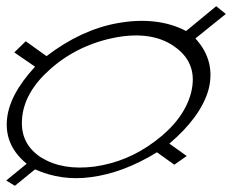

<svg xmlns="http://www.w3.org/2000/svg" viewBox="-83 -639 748 619"><path d="M589 -349C605 -410 592 -466 547 -515L645 -594L614 -619L517 -539C456 -571 381 -580 294 -564C217 -550 140 -514 67 -458L0 -506L-37 -470L30 -424C-28 -361 -58 -303 -61 -247C-64 -194 -43 -149 3 -111L-63 -57L-35 -40L30 -93C86 -68 146 -59 211 -68C279 -77 350 -103 423 -148L479 -108L519 -136L463 -176C529 -232 572 -290 589 -349ZM533 -340C518 -282 478 -229 416 -183C356 -138 292 -112 222 -102C152 -93 96 -103 50 -131C5 -160 -16 -201 -12 -255C-8 -313 23 -367 80 -417C140 -470 212 -504 294 -519C374 -533 439 -521 486 -484C533 -448 548 -400 533 -340Z"/></svg>

Font: Gamestation Warped
Style: Italic
Weight: 400
Designer: Jonas Hecksher
Foundry: Jonas Hecksher, Playtypeª, e-types AS
Version: Version 1.003